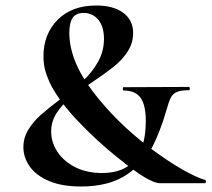

<svg xmlns="http://www.w3.org/2000/svg" viewBox="-20 -666 769 698"><path d="M284 -619Q256 -619 244 -601Q232 -583 232 -547Q232 -445 318 -332.5Q404 -220 527 -127Q593 -78 644.5 -49Q696 -20 725 -12Q729 -11 728.5 -5.5Q728 0 725 0H561Q543 0 507.5 -20.5Q472 -41 404 -96Q332 -154 266 -223Q200 -292 167 -353Q153 -381 145.5 -406Q138 -431 138 -461Q138 -542 189.5 -594Q241 -646 330 -646Q392 -646 428 -619.5Q464 -593 464 -546Q464 -509 444 -478.5Q424 -448 394 -424Q364 -400 315 -367Q264 -333 235.5 -310Q207 -287 186.5 -256Q166 -225 166 -188Q166 -149 188.5 -114.5Q211 -80 253 -58.5Q295 -37 351 -37Q510 -37 510 -226Q510 -284 491 -310.5Q472 -337 429 -337Q427 -337 426.5 -343Q426 -349 429 -349L667 -350Q670 -350 670 -344Q670 -338 667 -338Q637 -338 622.5 -331.5Q608 -325 600.5 -310Q593 -295 584 -262Q563 -190 534.5 -133Q506 -76 442 -32Q378 12 274 12Q205 12 158 -8Q111 -28 88 -61Q65 -94 65 -131Q65 -165 83 -194.5Q101 -224 128 -248Q155 -272 200 -306Q251 -344 282.5 -373Q314 -402 336 -440.5Q358 -479 358 -525Q358 -569 337.5 -594Q317 -619 284 -619Z"/></svg>

Font: Cormorant Garamond
Style: Bold
Weight: 700
Designer: Christian Thalmann (Catharsis Fonts)
Foundry: Catharsis Fonts
Version: Version 4.000